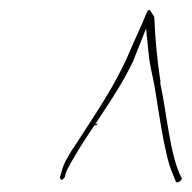

<svg xmlns="http://www.w3.org/2000/svg" viewBox="-20 -666 396 397"><path d="M104 -300C104 -299 105 -294 108 -294C109 -294 113 -298 114 -300L116 -308C118 -315 123 -322 128 -332C167 -401 220 -465 255 -539L282 -607L287 -558C289 -534 294 -516 299 -491C306 -449 309 -426 318 -377C328 -329 330 -323 343 -292C345 -284 357 -294 356 -297C331 -342 324 -441 311 -495L312 -496C305 -541 301 -584 299 -631L294 -639C292 -643 290 -645 287 -646C287 -645 285 -643 283 -639C272 -611 261 -590 248 -559C218 -488 176 -429 139 -371C125 -351 111 -328 107 -310ZM175 -408C176 -410 182 -412 181 -408L175 -406ZM256 -542V-541ZM283 -639Z"/></svg>

Font: Stray Cat
Style: HlCnObl
Weight: 100
Version: Version 1.0